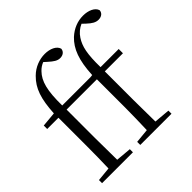

<svg xmlns="http://www.w3.org/2000/svg" viewBox="-201 -998 1183 1183"><g transform="rotate(-45 390.0 -406.5)"><path d="M462 0H642V-27L538 -36L536 -227V-475H694V-512H536C534 -628 546 -682 576 -728C592 -753 616 -773 642 -784L662 -765C690 -739 710 -727 734 -727C762 -727 779 -743 780 -764C771 -795 730 -813 684 -813C637 -813 591 -796 551 -759C499 -709 471 -638 465 -514L447 -512H202C200 -643 218 -708 261 -752C275 -767 291 -777 308 -784L327 -767C357 -740 376 -727 400 -727C427 -727 444 -743 445 -764C436 -795 396 -813 350 -813C304 -813 254 -795 216 -757C160 -702 138 -634 131 -514L34 -505V-475H132V-227C132 -164 131 -99 129 -36L37 -27V0H306V-27L205 -36L203 -227V-475H467V-227C467 -164 465 -99 463 -36L370 -27V0Z"/></g></svg>

Font: Noto Serif CJK KR Light
Style: Regular
Weight: 300
Designer: Ryoko NISHIZUKA 西塚涼子 (kana & ideographs); Frank Grießhammer (Latin, Greek & Cyrillic); Wenlong ZHANG 张文龙 (bopomofo); San
Foundry: Adobe
Version: Version 2.001;hotconv 1.1.0;makeotfexe 2.6.0